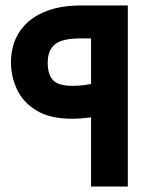

<svg xmlns="http://www.w3.org/2000/svg" viewBox="-20 -680 576 700"><path d="M312 0V-660L446 -540H274Q207 -540 180.5 -518.5Q154 -497 154 -452Q154 -406 174.5 -386.5Q195 -367 244 -367Q267 -367 289.5 -370Q312 -373 335 -379L369 -263Q341 -256 307 -251.5Q273 -247 244 -247Q162 -247 113 -277Q64 -307 42 -354Q20 -401 20 -452Q20 -516 50 -562.5Q80 -609 137 -634.5Q194 -660 274 -660H446V0Z"/></svg>

Font: Titillium Web
Style: Bold
Weight: 700
Designer: Mohamed Gaber, Accademia di Belle Arti di Urbino
Foundry: Kief Type Foundry, Accademia di Belle Arti di Urbino
Version: Version 3.000